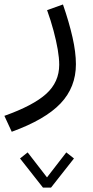

<svg xmlns="http://www.w3.org/2000/svg" viewBox="-112 -331 420 867"><path d="M118.4 516.1 222 384.5 187.4 357.2 100.2 470 12.9 357.2 -21.6 384.5 82 516.1ZM100.6 -285.2Q117.8 -237.4 129.9 -192Q142 -146.7 148.7 -107.7Q155.4 -68.6 155.4 -38.7Q155.4 39.6 96.6 92.8Q37.8 145.9 -92.2 192.1L-59 264Q92.1 209.1 161.4 136.1Q230.8 63.1 230.8 -41.1Q230.8 -94.9 215.4 -162.7Q200.1 -230.5 172.3 -310.8Z"/></svg>

Font: Estedad-FD VF
Style: Regular
Weight: 100
Designer: Amin Abedi
Version: Version 7.3